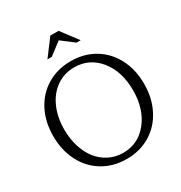

<svg xmlns="http://www.w3.org/2000/svg" viewBox="-212 -1076 1173 1242"><g transform="rotate(-30 374.5 -454.5)"><path d="M375 -30.8Q487.3 -30.8 559.1 -120.4Q630.9 -210 630.9 -351.1Q630.9 -491.2 559.1 -580.1Q487.3 -668.9 375 -668.9Q300.3 -668.9 241.7 -628.7Q183.1 -588.4 150.6 -515.9Q118.2 -443.4 118.2 -351.1Q118.2 -281.2 137.2 -221.7Q156.2 -162.1 189.9 -120.1Q223.6 -78.1 271.5 -54.4Q319.3 -30.8 375 -30.8ZM35.2 -351.1Q35.2 -457 78.1 -539.8Q121.1 -622.6 198.5 -668.7Q275.9 -714.8 375 -714.8Q473.6 -714.8 550.8 -668.7Q627.9 -622.6 670.9 -539.6Q713.9 -456.5 713.9 -351.1Q713.9 -245.1 670.9 -161.4Q627.9 -77.6 550.8 -31.2Q473.6 15.1 375 15.1Q276.4 15.1 198.7 -31.2Q121.1 -77.6 78.1 -161.1Q35.2 -244.6 35.2 -351.1ZM251 -799.8 344.2 -923.8H405.8L499 -799.8H467.8L376 -870.1L283.2 -799.8Z"/></g></svg>

Font: LT Superior Serif
Style: Regular
Weight: 400
Designer: Daniel Lyons
Foundry: LyonsType
Version: Version 2.120;FEAKit 1.0